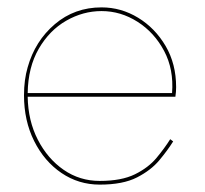

<svg xmlns="http://www.w3.org/2000/svg" viewBox="-20 -490 555 520"><path d="M449 -107Q434 -83 411.5 -56Q389 -29 351 -9.5Q313 10 250 10Q193 10 146.5 -21.5Q100 -53 72.5 -108Q45 -163 45 -232Q45 -274 55 -308Q75 -379 128.5 -424.5Q182 -470 255 -470Q308 -470 354 -442Q400 -414 428.5 -365.5Q457 -317 457 -254Q457 -248 456.5 -241Q456 -234 455 -228H55Q56 -163 82.5 -111.5Q109 -60 152.5 -30Q196 0 250 0Q309 0 345.5 -18Q382 -36 404 -62.5Q426 -89 441 -113ZM255 -460Q205 -460 159.5 -434Q114 -408 85 -358Q56 -308 55 -238H446Q451 -302 424.5 -352Q398 -402 352.5 -431Q307 -460 255 -460Z"/></svg>

Font: Jost* Hairline
Style: Regular
Weight: 100
Version: Version 3.7